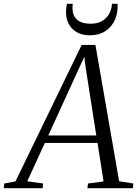

<svg xmlns="http://www.w3.org/2000/svg" viewBox="-80 -984 732 1004"><path d="M-60.5 0 -57.5 -24.5 1 -35.5 347 -749H419L543 -36L617 -24.5L615 0H377L380.5 -24.5L461.5 -35.5L430 -236.5H154.5L62.5 -36L145 -24.5L143 0ZM172.5 -275.5H423.5L367 -637L361 -687L339 -639.5ZM389 -799.5Q356.5 -799.5 332.8 -810Q309 -820.5 293.5 -838.5Q278 -856.5 271 -879.5Q264 -902.5 265.5 -927.5Q266 -940 267.2 -948Q268.5 -956 270.5 -964H300.5Q296 -930.5 304.8 -907.2Q313.5 -884 335.8 -872Q358 -860 394 -860Q430 -860 454 -874.2Q478 -888.5 491 -912Q504 -935.5 505.5 -964H535Q537.5 -917.5 521 -880.5Q504.5 -843.5 471.2 -821.5Q438 -799.5 389 -799.5Z"/></svg>

Font: Merriweather 96pt Light
Style: Italic
Weight: 300
Italic angle: -7.8°
Version: Version 2.101